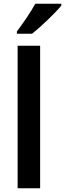

<svg xmlns="http://www.w3.org/2000/svg" viewBox="-20 -1004 347 1024"><path d="M307 -974V-984H168C144 -939 102 -879 70 -836V-824H151C198 -861 276 -936 307 -974ZM194 0V-760H74V0Z"/></svg>

Font: Noto Sans Kannada SemiCondensed SemiBold
Style: Regular
Weight: 600
Width: 4
Designer: Jelle Bosma - Monotype Design Team
Foundry: Monotype Imaging Inc.
Version: Version 2.005